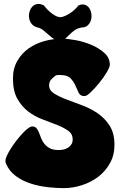

<svg xmlns="http://www.w3.org/2000/svg" viewBox="-20 -974 619 993"><path d="M301 -774Q328 -774 370 -766.5Q412 -759 451.5 -742.5Q491 -726 519.5 -700.5Q548 -675 548 -639Q548 -627 532 -600Q516 -573 494 -546Q472 -519 450.5 -498Q429 -477 417 -477Q395 -477 387 -494Q379 -511 370 -531.5Q361 -552 345 -569Q329 -586 291 -586Q285 -586 279.5 -586Q274 -586 269 -584Q255 -574 244.5 -562.5Q234 -551 234 -533Q234 -507 259 -491Q284 -475 321.5 -460.5Q359 -446 403 -430Q447 -414 484.5 -388.5Q522 -363 547 -324Q572 -285 572 -225Q572 -172 549 -130.5Q526 -89 489 -60.5Q452 -32 404.5 -16.5Q357 -1 309 -1Q272 -1 227 -6Q182 -11 139.5 -24.5Q97 -38 62.5 -63Q28 -88 11 -128Q8 -134 8 -143Q8 -152 15.5 -168.5Q23 -185 35.5 -205Q48 -225 63.5 -245Q79 -265 94.5 -282Q110 -299 124 -309.5Q138 -320 147 -320Q161 -320 168.5 -311Q176 -302 181.5 -288.5Q187 -275 193 -259Q199 -243 210 -229.5Q221 -216 238 -207Q255 -198 284 -198Q297 -198 310 -201Q323 -204 333 -211Q343 -218 349.5 -228Q356 -238 356 -253Q356 -281 333 -297.5Q310 -314 276 -327.5Q242 -341 201.5 -356Q161 -371 127 -396.5Q93 -422 70 -462.5Q47 -503 47 -568Q47 -620 69.5 -659Q92 -698 128 -723.5Q164 -749 209.5 -761.5Q255 -774 301 -774ZM207 -946Q227 -920 250 -903Q273 -886 291 -885Q307 -885 335.5 -901.5Q364 -918 386 -946Q405 -954 419.5 -949Q434 -944 442 -931.5Q450 -919 452.5 -902Q455 -885 450.5 -870Q446 -855 434.5 -843.5Q423 -832 404 -832Q380 -828 365 -817Q350 -806 338.5 -794Q327 -782 316.5 -772.5Q306 -763 290 -763Q274 -762 260 -771.5Q246 -781 232.5 -793Q219 -805 205 -816.5Q191 -828 175 -832Q156 -836 145 -849Q134 -862 131 -878Q128 -894 132 -910.5Q136 -927 146 -938.5Q156 -950 171.5 -953Q187 -956 207 -946Z"/></svg>

Font: r_Neptun CAT
Style: Regular
Weight: 400
Foundry: Peter Wiegel, CAT-Fonts
Version: Version 1.000;June 8, 2024;FontCreator 14.0.0.2814 32-bit